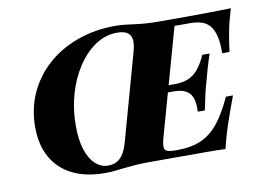

<svg xmlns="http://www.w3.org/2000/svg" viewBox="-68 -683 1081 796"><g transform="rotate(-10 473.0 -285.0)"><path d="M314.5 11.3Q234.7 11.3 178.2 -16.5Q121.8 -44.4 91.5 -97.6Q61.3 -150.8 61.3 -225.8Q61.3 -303.2 90.7 -368.1Q120.2 -433.1 173.8 -481Q227.4 -529 300.8 -555.6Q374.2 -582.3 460.5 -582.3Q482.3 -582.3 500.8 -580.2Q519.4 -578.2 539.1 -575.4Q558.9 -572.6 583.5 -570.6Q608.1 -568.5 641.9 -568.5H765.3Q818.5 -568.5 862.5 -569.4Q906.5 -570.2 946 -571Q931.5 -525 923 -482.3Q914.5 -439.5 908.9 -393.5H878.2Q879 -446 868.5 -477.8Q858.1 -509.7 834.7 -524.6Q811.3 -539.5 771 -539.5H703.2L577.4 -91.1Q566.9 -53.2 574.2 -41.9Q581.5 -30.6 616.1 -30.6H624.2Q667.7 -30.6 701.2 -39.9Q734.7 -49.2 762.1 -70.2Q789.5 -91.1 813.7 -126.2Q837.9 -161.3 862.1 -213.7H891.9Q866.1 -145.2 849.2 -94Q832.3 -42.7 822.6 0Q805.6 -0.8 788.7 -1.2Q771.8 -1.6 750.8 -1.6Q729.8 -1.6 700 -1.6Q670.2 -1.6 627.4 -1.6H500.8Q467.7 -1.6 442.3 0.4Q416.9 2.4 396 4.8Q375 7.3 355.6 9.3Q336.3 11.3 314.5 11.3ZM333.1 -16.9Q362.9 -16.9 383.1 -35.9Q403.2 -54.8 414.5 -94.4L517.7 -464.5Q530.6 -509.7 517.7 -531.5Q504.8 -553.2 463.7 -553.2Q414.5 -553.2 372.2 -525Q329.8 -496.8 297.2 -447.6Q264.5 -398.4 246.4 -335.5Q228.2 -272.6 228.2 -203.2Q228.2 -143.5 241.5 -102Q254.8 -60.5 278.6 -38.7Q302.4 -16.9 333.1 -16.9ZM580.6 -272.6 588.7 -301.6H722.6L714.5 -272.6ZM736.3 -172.6Q739.5 -225.8 719.8 -249.2Q700 -272.6 654 -272.6L662.9 -301.6Q695.2 -301.6 719 -311.3Q742.7 -321 761.3 -343.1Q779.8 -365.3 796 -401.6H826.6Q823.4 -392.7 817.7 -374.2Q812.1 -355.6 805.2 -332.7Q798.4 -309.7 792.7 -286.3Q788.7 -274.2 786.3 -264.1Q783.9 -254 781 -242.3Q778.2 -230.6 775 -214.1Q771.8 -197.6 766.1 -172.6Z"/></g></svg>

Font: Playfair 5pt SemiExpanded Light Black
Style: Italic
Weight: 900
Italic angle: -15.6°
Version: Version 2.001;gftools[0.9.30]